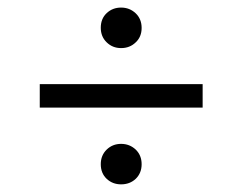

<svg xmlns="http://www.w3.org/2000/svg" viewBox="-20 -563 640 507"><path d="M85 -278.8V-340.8H515.1V-278.8ZM246.1 -129.4Q246.1 -152.8 261.7 -168Q277.3 -183.1 299.8 -183.1Q322.3 -183.1 338.4 -168Q354 -152.8 354 -129.4Q354 -106 338.4 -90.8Q322.8 -76.2 299.8 -76.2Q277.3 -76.2 261.7 -90.8Q246.1 -105.5 246.1 -129.4ZM299.8 -436Q277.3 -436 261.7 -451.2Q246.1 -466.3 246.1 -489.7Q246.1 -513.7 261.7 -528.3Q277.3 -543 299.8 -543Q322.3 -543 338.4 -527.8Q354 -512.7 354 -489.3Q354 -465.8 338.4 -451.2Q322.8 -436 299.8 -436Z"/></svg>

Font: SourceCodePro-Regular
Style: Regular
Weight: 400
Monospace: yes
Designer: Paul D. Hunt
Foundry: Adobe Systems Incorporated
Version: Version 1.009;PS 1.000;hotconv 1.0.70;makeotf.lib2.5.5900